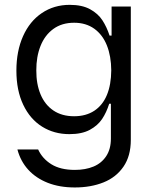

<svg xmlns="http://www.w3.org/2000/svg" viewBox="-20 -573 645 808"><path d="M294.7 215.9Q230.8 215.9 181.1 196.4Q131.4 176.8 98.9 141.2Q66.4 105.5 53.3 56.1H140.6Q158 94.5 196.2 118.3Q234.4 142 294.7 142Q339.8 142 373.8 127.8Q407.7 113.6 427.2 83.8Q446.7 54 446.7 9.9V-136.4H439.6Q427.9 -99.4 409.6 -72.1Q391.3 -44.7 358 -26.6Q324.6 -8.5 272 -8.5Q207.7 -8.5 157.1 -40.1Q106.5 -71.7 77.8 -132.1Q49 -192.5 49 -275.6Q49 -358.3 77.1 -421Q105.1 -483.7 156.2 -518.1Q207.4 -552.6 273.4 -552.6Q325.6 -552.6 359.2 -534.1Q392.8 -515.6 410.9 -487.7Q429 -459.9 441.1 -423.3H449.6V-545.5H530.5V15.6Q530.5 83.5 499.6 128.4Q468.8 173.3 415.5 194.6Q362.2 215.9 294.7 215.9ZM291.9 -83.8Q341.6 -83.8 376.8 -106.9Q411.9 -130 429.9 -173.3Q447.8 -216.6 448.2 -277Q447.8 -336.6 429.9 -381.7Q411.9 -426.8 376.8 -452.1Q341.6 -477.3 291.9 -477.3Q240.1 -477.3 204.2 -451Q168.3 -424.7 150.4 -379.3Q132.5 -333.8 132.8 -277Q132.5 -219.5 150.7 -175.8Q169 -132.1 204.7 -108Q240.4 -83.8 291.9 -83.8Z"/></svg>

Font: Riot Sans
Style: Regular
Weight: 400
Designer: Rasmus Andersson
Foundry: rsms
Version: Version 3.005